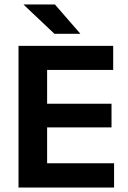

<svg xmlns="http://www.w3.org/2000/svg" viewBox="-20 -846 578 866"><path d="M63.5 0V-639H192.5V0ZM102 0V-109.5H494.5V0ZM138.5 -271.5V-378H483V-271.5ZM101.5 -530.5V-639H490.5V-530.5ZM227.5 -826 341.5 -695V-693.5H225.5L87 -824.5V-826Z"/></svg>

Font: Anek Latin SemiBold
Style: Regular
Weight: 600
Designer: Yesha Goshar
Foundry: Ek Type
Version: Version 1.003